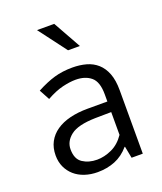

<svg xmlns="http://www.w3.org/2000/svg" viewBox="-131 -776 736 870"><g transform="rotate(-20 237.0 -340.5)"><path d="M69 -428Q116 -453 155.5 -464.5Q195 -476 243 -476Q279 -476 309.5 -467.5Q340 -459 362.5 -439Q385 -419 397.5 -386.5Q410 -354 410 -306V0H356L345 -57H343Q313 -22 274.5 -6.5Q236 9 190 9Q157 9 128.5 -0.5Q100 -10 79.5 -28Q59 -46 47.5 -71Q36 -96 36 -127Q36 -164 51 -192Q66 -220 93.5 -239Q121 -258 159.5 -267.5Q198 -277 245 -277H340V-312Q340 -372 312 -395.5Q284 -419 238 -419Q210 -419 174.5 -410.5Q139 -402 96 -378ZM340 -226 262 -225Q179 -223 144 -196Q109 -169 109 -130Q109 -83 138 -64Q167 -45 207 -45Q242 -45 278 -61.5Q314 -78 340 -116ZM151 -690H234L309 -556H252Z"/></g></svg>

Font: Mukta Light
Style: Regular
Weight: 300
Designer: Girish Dalvi and Yashodeep Gholap
Foundry: Ek Type
Version: Version 2.538;PS 1.002;hotconv 16.6.51;makeotf.lib2.5.65220;